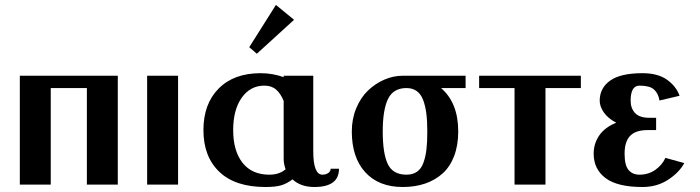

<svg xmlns="http://www.w3.org/2000/svg" viewBox="-20 -746 2828 776"><path d="M60.1 0ZM456.1 -439.9V0H331.1V-390.1H185.1V0H60.1V-439.9Z M574.7 0ZM574.7 -439.9H699.7V0H574.7Z M802.2 0ZM802.2 0ZM1246.1 -439.9V-134.8Q1246.1 -40 1283.2 -40Q1296.4 -40 1306.4 -46.6Q1316.4 -53.2 1316.4 -64H1350.1Q1350.1 9.8 1250.5 9.8Q1195.8 9.8 1162.1 -21Q1140.1 -4.4 1117.4 2.7Q1094.7 9.8 1053.2 9.8Q930.7 9.8 866.5 -51.5Q802.2 -112.8 802.2 -220.2Q802.2 -326.2 863.8 -388.2Q925.3 -450.2 1033.2 -450.2Q1082 -450.2 1126.5 -434.1V-439.9ZM1126.5 -337.9Q1114.3 -368.2 1095.9 -384Q1077.6 -399.9 1048.3 -399.9Q991.7 -399.9 957 -351.1Q922.4 -302.2 922.4 -220.2Q922.4 -136.2 960.2 -88.1Q998 -40 1068.4 -40Q1109.4 -40 1134.3 -62Q1126.5 -83 1126.5 -104ZM987.3 -528.8ZM987.3 -528.8ZM1095.2 -726.1 1168.5 -666 1018.1 -528.8 987.3 -555.2Z M1832 -214.8Q1832 -158.7 1815.4 -115.2Q1798.8 -71.8 1768.6 -44.7Q1738.3 -17.6 1697.8 -3.9Q1657.2 9.8 1607.9 9.8Q1510.7 9.8 1456.3 -49.8Q1401.9 -109.4 1401.9 -214.8Q1401.9 -265.6 1419.9 -308.8Q1438 -352.1 1467.3 -380.1Q1496.6 -408.2 1533.2 -424.1Q1569.8 -439.9 1607.9 -439.9H1861.8V-390.1H1762.7Q1832 -330.1 1832 -214.8ZM1623 -390.1Q1569.8 -390.1 1548.3 -346.2Q1526.9 -302.2 1526.9 -214.8Q1526.9 -125.5 1547.4 -82.8Q1567.9 -40 1623 -40Q1648.4 -40 1665.5 -52Q1682.6 -64 1691.4 -88.4Q1700.2 -112.8 1703.6 -142.3Q1707 -171.9 1707 -214.8Q1707 -256.8 1703.1 -287.4Q1699.2 -317.9 1690.2 -341.8Q1681.2 -365.7 1664.3 -377.9Q1647.5 -390.1 1623 -390.1Z M1916.5 0ZM2184.6 -390.1V0H2059.6V-390.1H1916.5V-439.9H2327.6V-390.1Z M2379.4 0ZM2379.4 0ZM2669.4 -107.9 2745.6 -86.9Q2725.6 -49.3 2680.7 -19.8Q2635.7 9.8 2576.7 9.8Q2475.1 9.8 2427.2 -26.4Q2379.4 -62.5 2379.4 -125Q2379.4 -165.5 2401.9 -198.5Q2424.3 -231.4 2470.7 -250Q2437 -267.6 2420.4 -291.7Q2403.8 -315.9 2403.8 -338.9Q2403.8 -390.1 2446 -420.2Q2488.3 -450.2 2576.7 -450.2Q2638.7 -450.2 2675.8 -423.8Q2712.9 -397.5 2726.6 -358.9L2645.5 -339.8Q2640.6 -369.1 2623 -384.5Q2605.5 -399.9 2564.5 -399.9Q2528.8 -399.9 2528.8 -338.9Q2528.8 -308.6 2546.6 -289.3Q2564.5 -270 2603.5 -270H2631.8V-220.2H2596.7Q2549.3 -220.2 2526.9 -197Q2504.4 -173.8 2504.4 -125Q2504.4 -77.6 2520.5 -58.8Q2536.6 -40 2564.5 -40Q2601.1 -40 2628.7 -59.6Q2656.2 -79.1 2669.4 -107.9Z"/></svg>

Font: Pfennig
Style: Bold
Weight: 700
Version: Version 20120410 ; ttfautohint (v0.8)